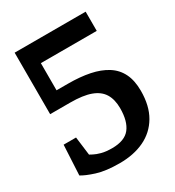

<svg xmlns="http://www.w3.org/2000/svg" viewBox="-162 -746 783 857"><g transform="rotate(-30 229.5 -317.0)"><path d="M204 14Q133 14 87.5 -0.5Q42 -15 20 -29L28 -183H92L104 -88Q106 -87 119 -80Q132 -73 154 -67Q176 -61 208 -61Q273 -61 300.5 -96Q328 -131 328 -198Q328 -243 310 -272.5Q292 -302 252.5 -316.5Q213 -331 147 -331H44V-648H410V-549H122V-409H181Q243 -409 292 -399Q341 -389 376 -367Q411 -345 429 -308.5Q447 -272 447 -219Q447 -142 416.5 -90Q386 -38 331.5 -12Q277 14 204 14Z"/></g></svg>

Font: Faustina SemiBold
Style: Regular
Weight: 600
Designer: Alfonso Garcia
Foundry: http://www.omnibus-type.com
Version: Version 1.200